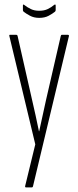

<svg xmlns="http://www.w3.org/2000/svg" viewBox="-20 -633 342 838"><path d="M94 185Q88 185 90 178L134 -3L21 -475Q19 -481 23 -481H51Q56 -481 57 -475L120 -197Q128 -163 135.5 -128.5Q143 -94 150 -60H151Q158 -94 166 -128.5Q174 -163 181 -197L245 -475Q246 -481 250 -481H277Q279 -481 280.5 -479Q282 -477 280 -472L124 180Q123 185 118 185ZM151 -555Q128 -555 110.5 -564.5Q93 -574 83 -582Q80 -585 80 -589V-609Q80 -612 82 -613Q84 -614 85 -612Q99 -601 114.5 -593.5Q130 -586 151 -586Q173 -586 188.5 -593.5Q204 -601 217 -612Q220 -614 221.5 -613Q223 -612 223 -609V-589Q223 -585 220 -582Q209 -573 192 -564Q175 -555 151 -555Z"/></svg>

Font: Sofia Sans Extra Condensed ExtraLight
Style: Regular
Weight: 250
Designer: Botio Nikoltchev, Ani Petrova
Foundry: lettersoup
Version: Version 4.101